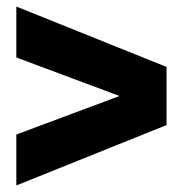

<svg xmlns="http://www.w3.org/2000/svg" viewBox="-20 -627 560 588"><path d="M30 -59V-215L346 -333L30 -451V-607L490 -422V-244Z"/></svg>

Font: TypoPRO Montserrat Alternates
Style: Regular
Weight: 900
Designer: Julieta Ulanovsky
Foundry: Julieta Ulanovsky
Version: Version 6.001